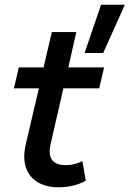

<svg xmlns="http://www.w3.org/2000/svg" viewBox="-20 -786 550 815"><path d="M510 -766 418 -561H339L409 -766ZM226 9Q178 9 142 -11.5Q106 -32 91 -72.5Q76 -113 89 -172L145 -411H39L60 -500H165L200 -650H304L270 -500H422L401 -411H249L195 -175Q174 -85 260 -85Q279 -85 296 -89.5Q313 -94 330 -102L344 -19Q295 9 226 9Z"/></svg>

Font: Prodigy Sans Medium
Style: Italic
Weight: 500
Italic angle: -13°
Designer: Wei Huang
Foundry: Wei Huang
Version: Version 1.003; ttfautohint (v1.8.3)